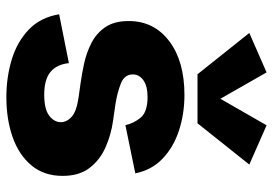

<svg xmlns="http://www.w3.org/2000/svg" viewBox="-146 -690 849 597"><g transform="rotate(90 278.5 -391.5)"><path d="M281.7 13.2Q220.7 13.2 165.5 -3.4Q110.4 -20 72.3 -56.2Q34.2 -92.3 24.4 -150.9L176.3 -181.2Q180.2 -143.6 203.6 -124Q227.1 -104.5 274.4 -104.5Q319.8 -104.5 339.8 -120.1Q359.9 -135.7 359.9 -156.2Q359.9 -174.3 343.3 -189.7Q326.7 -205.1 282.2 -211.4L240.2 -217.3Q211.4 -221.2 177.7 -228.5Q144 -235.8 113.8 -251.2Q83.5 -266.6 64.5 -294.4Q45.4 -322.3 45.4 -367.2Q45.4 -445.8 107.9 -493.2Q170.4 -540.5 274.9 -540.5Q334.5 -540.5 386.2 -523.4Q438 -506.3 473.4 -472.4Q508.8 -438.5 519 -387.7L369.1 -356.9Q364.3 -380.9 346.7 -403.3Q329.1 -425.8 281.7 -425.8Q247.6 -425.8 229.5 -412.8Q211.4 -399.9 211.4 -379.9Q211.4 -354 239.7 -342.8Q268.1 -331.5 305.7 -325.7L356.4 -318.4Q398.4 -312.5 437.5 -295.4Q476.6 -278.3 501.7 -246.1Q526.9 -213.9 526.9 -161.6Q526.9 -104 494.4 -64.9Q461.9 -25.9 406.5 -6.3Q351.1 13.2 281.7 13.2ZM205.1 -795.9 287.1 -652.3 369.6 -795.9 491.7 -742.2 363.3 -581.1H210.9L82.5 -742.2Z"/></g></svg>

Font: Schibsted Grotesk ExtraBold
Style: Regular
Weight: 800
Designer: Bakken & Baeck AS, Henrik Kongsvoll
Foundry: Schibsted ASA
Version: Version 1.100; ttfautohint (v1.8.4.7-5d5b);gftools[0.9.25]